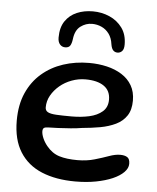

<svg xmlns="http://www.w3.org/2000/svg" viewBox="-53 -748 678 828"><g transform="rotate(5 286.5 -334.0)"><path d="M303.5 34.5Q219.5 34.5 158 9Q96.5 -16.5 63 -69.8Q29.5 -123 29.5 -205.5Q29.5 -274 52.2 -325.2Q75 -376.5 115 -411Q155 -445.5 207.5 -462.8Q260 -480 319.5 -480Q360 -480 396.2 -471.5Q432.5 -463 460.8 -445.2Q489 -427.5 505 -400Q521 -372.5 521 -334.5Q521 -294 504 -268.8Q487 -243.5 457.5 -229.2Q428 -215 390.8 -208.2Q353.5 -201.5 313 -198Q292.5 -194.5 264.5 -192.2Q236.5 -190 210.2 -188.8Q184 -187.5 169.5 -187.5Q154.5 -187.5 149 -183.5Q143.5 -179.5 143.5 -169Q143.5 -156.5 150.5 -139.8Q157.5 -123 170.5 -107Q194.5 -77.5 226.2 -67.8Q258 -58 304.5 -58Q345 -58 378.5 -67.8Q412 -77.5 438.8 -87.2Q465.5 -97 487 -97Q506.5 -97 517.8 -89.8Q529 -82.5 529 -61.5Q529 -42.5 511.8 -25Q494.5 -7.5 464 5.8Q433.5 19 392.5 26.8Q351.5 34.5 303.5 34.5ZM264 -243.5Q304.5 -243.5 339.5 -251.2Q374.5 -259 396.2 -277.8Q418 -296.5 418 -329.5Q418 -368.5 389.5 -388.2Q361 -408 309.5 -408Q279 -408 250 -397.2Q221 -386.5 198.5 -367.5Q176 -348.5 162.5 -324.5Q149 -300.5 149 -273Q149 -259 160.2 -252.8Q171.5 -246.5 196.8 -245Q222 -243.5 264 -243.5ZM209.5 -538Q196 -538 187 -548.2Q178 -558.5 178 -577.5Q178 -621.5 196.8 -649Q215.5 -676.5 246.8 -689.8Q278 -703 316 -703Q354.5 -703 388.2 -688.2Q422 -673.5 443.2 -644.5Q464.5 -615.5 464.5 -572Q464.5 -552 456.2 -543.5Q448 -535 436.5 -535Q425.5 -535 418 -542.5Q410.5 -550 407.5 -568.5Q404 -595.5 390.8 -613.5Q377.5 -631.5 358.2 -640.2Q339 -649 317 -649Q290 -649 267.2 -632Q244.5 -615 240 -576.5Q237.5 -557 231.2 -547.5Q225 -538 209.5 -538Z"/></g></svg>

Font: Gluten
Style: Regular
Weight: 400
Designer: Tyler Finck
Foundry: Etcetera Type Company
Version: Version 1.300